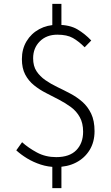

<svg xmlns="http://www.w3.org/2000/svg" viewBox="-20 -849 575 991"><path d="M270 13Q229 13 190.5 0.5Q152 -12 120 -31.5Q88 -51 64 -73L94 -115Q126 -86 170.5 -62Q215 -38 270 -38Q339 -38 374 -74Q409 -110 409 -169Q409 -213 392 -244Q375 -275 346.5 -296Q318 -317 284.5 -334.5Q251 -352 217.5 -369Q184 -386 155.5 -409Q127 -432 110 -464.5Q93 -497 93 -544Q93 -596 117 -636Q141 -676 182.5 -698.5Q224 -721 276 -721Q340 -721 379.5 -697.5Q419 -674 451 -640L417 -605Q386 -636 356 -653Q326 -670 276 -670Q220 -670 185.5 -635.5Q151 -601 151 -548Q151 -508 168.5 -481.5Q186 -455 214 -435.5Q242 -416 275.5 -400Q309 -384 343 -366Q377 -348 405 -323.5Q433 -299 450.5 -262.5Q468 -226 468 -172Q468 -116 442.5 -74.5Q417 -33 372.5 -10Q328 13 270 13ZM250 122V-3H297V122ZM250 -695V-829H297V-695Z"/></svg>

Font: Noto Sans SC Thin Light
Style: Regular
Weight: 300
Version: Version 2.004-H2;hotconv 1.0.118;makeotfexe 2.5.65603